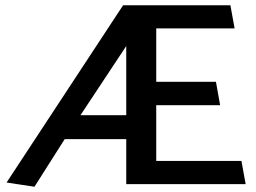

<svg xmlns="http://www.w3.org/2000/svg" viewBox="-20 -700 974 730"><path d="M460 0H914L898 -88H574V-300H817L801 -389H574V-592H872L856 -680H448L5 -6L111 10L226 -171H460ZM460 -525V-262H286Z"/></svg>

Font: Catamaran SemiBold
Style: Regular
Weight: 600
Designer: Pria Ravichandran
Version: Version 2.000